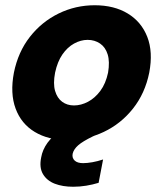

<svg xmlns="http://www.w3.org/2000/svg" viewBox="-20 -527 621 732"><path d="M237 7Q164 7 112.5 -24Q61 -55 39.5 -113Q18 -171 33 -250Q49 -329 94 -386.5Q139 -444 203.5 -475.5Q268 -507 341 -507Q415 -507 467 -475.5Q519 -444 541.5 -386.5Q564 -329 549 -250Q533 -171 487 -113Q441 -55 375.5 -24Q310 7 237 7ZM262 -125Q289 -125 315.5 -139Q342 -153 362.5 -180.5Q383 -208 392 -250Q399 -292 390.5 -319.5Q382 -347 361.5 -361Q341 -375 314 -375Q288 -375 262.5 -361Q237 -347 218 -319.5Q199 -292 190 -250Q182 -208 190 -180.5Q198 -153 217 -139Q236 -125 262 -125ZM365 -103 386 -30 334 -7Q295 12 278 27Q261 42 257 59Q254 75 264.5 85Q275 95 297 95Q312 95 332 91.5Q352 88 373 81L356 170Q333 177 308.5 181Q284 185 259 185Q219 185 189 173.5Q159 162 144 137Q129 112 137 73Q142 44 161 17.5Q180 -9 219 -34Q258 -59 321 -85Z"/></svg>

Font: Albert Sans ExtraBold
Style: Italic
Weight: 800
Italic angle: -11.25°
Designer: Andreas Rasmussen
Foundry: a.Foundry
Version: Version 1.025